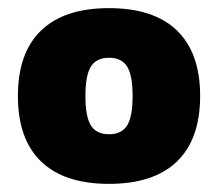

<svg xmlns="http://www.w3.org/2000/svg" viewBox="-20 -758 536 472"><path d="M24 -522Q24 -628 81 -683Q138 -738 248 -738Q358 -738 415 -683Q472 -628 472 -522Q472 -416 415 -361Q358 -306 248 -306Q138 -306 81 -361Q24 -416 24 -522ZM248 -428Q279 -428 292.5 -449.5Q306 -471 306 -522Q306 -573 292.5 -594.5Q279 -616 248 -616Q217 -616 203.5 -594.5Q190 -573 190 -522Q190 -471 203.5 -449.5Q217 -428 248 -428Z"/></svg>

Font: Enso Black
Style: Regular
Weight: 900
Designer: Coji Morishita
Foundry: UNDERFOREST DESIGN
Version: Version 1.000